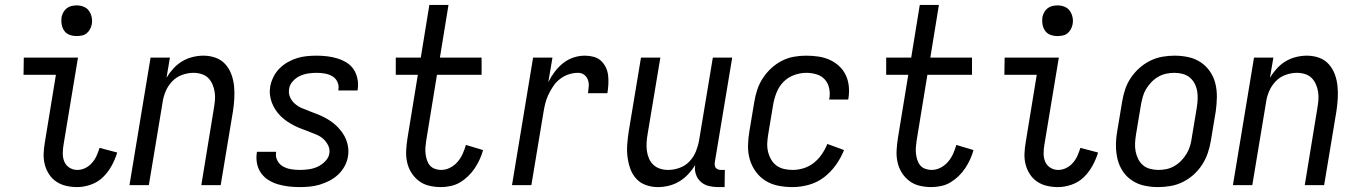

<svg xmlns="http://www.w3.org/2000/svg" viewBox="-20 -755 5540 783"><path d="M295 8Q272 8 250 3Q228 -2 210 -14Q192 -26 180 -44.5Q168 -63 162.5 -84.5Q157 -106 158 -129Q159 -152 163 -175L208 -450H76L77 -520H298L239 -164Q236 -146 236 -128.5Q236 -111 242.5 -95.5Q249 -80 263.5 -71Q278 -62 295 -62Q312 -62 327.5 -69.5Q343 -77 355 -90.5Q367 -104 374 -120Q381 -136 386 -152L458 -133Q450 -106 435.5 -79.5Q421 -53 400 -32.5Q379 -12 350.5 -2Q322 8 295 8ZM292 -608Q277 -608 263.5 -613Q250 -618 242 -629.5Q234 -641 231.5 -655.5Q229 -670 231 -685Q233 -695 238.5 -705Q244 -715 252.5 -721.5Q261 -728 271.5 -730.5Q282 -733 293 -733Q308 -733 321.5 -727.5Q335 -722 343 -710.5Q351 -699 354 -684.5Q357 -670 354 -655Q352 -645 346.5 -635Q341 -625 332.5 -618.5Q324 -612 313.5 -610Q303 -608 292 -608Z M508 0 594 -520H673L659 -438Q671 -458 687 -475.5Q703 -493 723 -505Q743 -517 765.5 -522.5Q788 -528 810 -528Q836 -528 859.5 -519.5Q883 -511 899 -493Q915 -475 923.5 -452Q932 -429 934.5 -404Q937 -379 935.5 -353Q934 -327 930 -301L880 0H801L852 -312Q855 -329 856.5 -346Q858 -363 855.5 -379.5Q853 -396 846.5 -411Q840 -426 829 -437Q818 -448 802 -453Q786 -458 769 -458Q746 -458 722.5 -449.5Q699 -441 682 -423Q665 -405 655.5 -382.5Q646 -360 643 -337L587 0Z M1202 8Q1180 8 1158 5.5Q1136 3 1115 -3Q1094 -9 1076 -20Q1058 -31 1045.5 -48Q1033 -65 1028.5 -86.5Q1024 -108 1027 -130L1028 -136H1106V-133Q1103 -115 1111.5 -99.5Q1120 -84 1134.5 -76Q1149 -68 1166.5 -65Q1184 -62 1203 -62Q1220 -62 1238.5 -64.5Q1257 -67 1274 -74.5Q1291 -82 1305.5 -96.5Q1320 -111 1323 -128Q1326 -146 1318.5 -161.5Q1311 -177 1299 -188Q1287 -199 1271.5 -205.5Q1256 -212 1240.5 -218Q1225 -224 1209 -230Q1193 -236 1178.5 -243.5Q1164 -251 1150 -260.5Q1136 -270 1124.5 -281.5Q1113 -293 1104 -306.5Q1095 -320 1089 -335.5Q1083 -351 1081 -368Q1079 -385 1082 -403Q1086 -423 1095.5 -442Q1105 -461 1120 -476Q1135 -491 1153.5 -501.5Q1172 -512 1191.5 -518Q1211 -524 1231 -526Q1251 -528 1271 -528Q1293 -528 1314 -525.5Q1335 -523 1355 -517Q1375 -511 1393 -500Q1411 -489 1422 -472.5Q1433 -456 1437.5 -435Q1442 -414 1439 -392L1438 -386H1360V-389Q1363 -406 1356 -421Q1349 -436 1335.5 -444Q1322 -452 1305.5 -455Q1289 -458 1271 -458Q1255 -458 1237.5 -455.5Q1220 -453 1203.5 -445.5Q1187 -438 1174 -423.5Q1161 -409 1159 -392Q1156 -374 1163 -358.5Q1170 -343 1182.5 -332Q1195 -321 1210 -314.5Q1225 -308 1241 -302Q1257 -296 1272.5 -290Q1288 -284 1302.5 -276.5Q1317 -269 1330.5 -259.5Q1344 -250 1355.5 -238.5Q1367 -227 1376.5 -213.5Q1386 -200 1392 -184.5Q1398 -169 1400 -152Q1402 -135 1399 -117Q1396 -97 1385.5 -77.5Q1375 -58 1359 -43Q1343 -28 1323.5 -18Q1304 -8 1284 -2Q1264 4 1243 6Q1222 8 1202 8Z M1779 8Q1754 8 1730.5 2.5Q1707 -3 1688.5 -17Q1670 -31 1657.5 -51Q1645 -71 1640 -94.5Q1635 -118 1636.5 -143Q1638 -168 1642 -193L1684 -450H1594V-520H1696L1731 -735H1809L1774 -520H1944V-450H1762L1718 -181Q1716 -168 1715 -154.5Q1714 -141 1715.5 -128Q1717 -115 1721 -102.5Q1725 -90 1733 -80.5Q1741 -71 1753.5 -66.5Q1766 -62 1779 -62Q1798 -62 1815.5 -71Q1833 -80 1846 -95Q1859 -110 1867 -128Q1875 -146 1880 -164L1950 -143Q1945 -124 1936.5 -105.5Q1928 -87 1916.5 -69.5Q1905 -52 1889.5 -37Q1874 -22 1856.5 -11.5Q1839 -1 1818.5 3.5Q1798 8 1779 8Z M2068 0 2154 -520H2233L2216 -420Q2227 -442 2242 -462Q2257 -482 2276.5 -497.5Q2296 -513 2319 -520.5Q2342 -528 2365 -528Q2383 -528 2400.5 -523.5Q2418 -519 2430.5 -507.5Q2443 -496 2450.5 -480.5Q2458 -465 2460 -447.5Q2462 -430 2461 -411.5Q2460 -393 2457 -375H2378Q2380 -389 2381 -403Q2382 -417 2377.5 -429.5Q2373 -442 2362.5 -450Q2352 -458 2338 -458Q2319 -458 2300 -452Q2281 -446 2264.5 -433.5Q2248 -421 2236.5 -404Q2225 -387 2216.5 -369Q2208 -351 2203.5 -332.5Q2199 -314 2196 -295L2147 0Z M2663 8Q2637 8 2613.5 -0.5Q2590 -9 2574 -27Q2558 -45 2550 -68Q2542 -91 2539 -116Q2536 -141 2538 -167Q2540 -193 2544 -219L2594 -520H2673L2621 -208Q2618 -191 2617 -174Q2616 -157 2618 -140.5Q2620 -124 2626.5 -109Q2633 -94 2644.5 -83Q2656 -72 2672 -67Q2688 -62 2705 -62Q2728 -62 2751.5 -70.5Q2775 -79 2792 -97Q2809 -115 2818 -137.5Q2827 -160 2831 -183L2887 -520H2966L2895 -93Q2894 -86 2895 -80Q2896 -74 2899.5 -70Q2903 -66 2908.5 -64Q2914 -62 2921 -62H2936L2935 8H2909Q2889 8 2870.5 3.5Q2852 -1 2838 -13.5Q2824 -26 2818 -44Q2812 -62 2815 -82Q2803 -62 2786.5 -44.5Q2770 -27 2750 -15Q2730 -3 2707.5 2.5Q2685 8 2663 8Z M3212 8Q3183 8 3154.5 2.5Q3126 -3 3102.5 -17.5Q3079 -32 3062.5 -54.5Q3046 -77 3038 -104Q3030 -131 3030.5 -160.5Q3031 -190 3036 -219L3056 -339Q3060 -364 3068 -388.5Q3076 -413 3090.5 -435.5Q3105 -458 3125 -476.5Q3145 -495 3168.5 -507Q3192 -519 3217 -523.5Q3242 -528 3267 -528Q3292 -528 3316.5 -524.5Q3341 -521 3362.5 -511.5Q3384 -502 3401.5 -486Q3419 -470 3429 -449Q3439 -428 3441.5 -403.5Q3444 -379 3440 -354L3439 -349H3361L3362 -352Q3366 -374 3361.5 -395Q3357 -416 3343.5 -431Q3330 -446 3309.5 -452Q3289 -458 3268 -458Q3243 -458 3217.5 -448.5Q3192 -439 3174 -420Q3156 -401 3146.5 -376.5Q3137 -352 3133 -328L3113 -208Q3110 -190 3109 -172Q3108 -154 3112 -137Q3116 -120 3124.5 -105Q3133 -90 3146.5 -80Q3160 -70 3177 -66Q3194 -62 3213 -62Q3235 -62 3257.5 -69Q3280 -76 3299 -91Q3318 -106 3331.5 -126Q3345 -146 3354 -168L3422 -143Q3410 -112 3389 -82.5Q3368 -53 3340.5 -32Q3313 -11 3279 -1.5Q3245 8 3212 8Z M3779 8Q3754 8 3730.5 2.5Q3707 -3 3688.5 -17Q3670 -31 3657.5 -51Q3645 -71 3640 -94.5Q3635 -118 3636.5 -143Q3638 -168 3642 -193L3684 -450H3594V-520H3696L3731 -735H3809L3774 -520H3944V-450H3762L3718 -181Q3716 -168 3715 -154.5Q3714 -141 3715.5 -128Q3717 -115 3721 -102.5Q3725 -90 3733 -80.5Q3741 -71 3753.5 -66.5Q3766 -62 3779 -62Q3798 -62 3815.5 -71Q3833 -80 3846 -95Q3859 -110 3867 -128Q3875 -146 3880 -164L3950 -143Q3945 -124 3936.5 -105.5Q3928 -87 3916.5 -69.5Q3905 -52 3889.5 -37Q3874 -22 3856.5 -11.5Q3839 -1 3818.5 3.5Q3798 8 3779 8Z M4295 8Q4272 8 4250 3Q4228 -2 4210 -14Q4192 -26 4180 -44.5Q4168 -63 4162.5 -84.5Q4157 -106 4158 -129Q4159 -152 4163 -175L4208 -450H4076L4077 -520H4298L4239 -164Q4236 -146 4236 -128.5Q4236 -111 4242.5 -95.5Q4249 -80 4263.5 -71Q4278 -62 4295 -62Q4312 -62 4327.5 -69.5Q4343 -77 4355 -90.5Q4367 -104 4374 -120Q4381 -136 4386 -152L4458 -133Q4450 -106 4435.5 -79.5Q4421 -53 4400 -32.5Q4379 -12 4350.5 -2Q4322 8 4295 8ZM4292 -608Q4277 -608 4263.5 -613Q4250 -618 4242 -629.5Q4234 -641 4231.5 -655.5Q4229 -670 4231 -685Q4233 -695 4238.5 -705Q4244 -715 4252.5 -721.5Q4261 -728 4271.5 -730.5Q4282 -733 4293 -733Q4308 -733 4321.5 -727.5Q4335 -722 4343 -710.5Q4351 -699 4354 -684.5Q4357 -670 4354 -655Q4352 -645 4346.5 -635Q4341 -625 4332.5 -618.5Q4324 -612 4313.5 -610Q4303 -608 4292 -608Z M4703 8Q4674 8 4646.5 2Q4619 -4 4596.5 -19Q4574 -34 4559 -56.5Q4544 -79 4537.5 -106Q4531 -133 4531 -161.5Q4531 -190 4536 -219L4556 -339Q4560 -364 4568 -389Q4576 -414 4591 -436.5Q4606 -459 4626 -477Q4646 -495 4670 -507Q4694 -519 4719.5 -523.5Q4745 -528 4770 -528Q4799 -528 4826.5 -522Q4854 -516 4876.5 -501Q4899 -486 4914.5 -463.5Q4930 -441 4936.5 -414Q4943 -387 4942.5 -358.5Q4942 -330 4938 -301L4918 -181Q4914 -156 4905.5 -131Q4897 -106 4882.5 -83.5Q4868 -61 4848 -43Q4828 -25 4804 -13Q4780 -1 4754 3.5Q4728 8 4703 8ZM4704 -62Q4721 -62 4737.5 -65.5Q4754 -69 4769.5 -78Q4785 -87 4797.5 -100Q4810 -113 4819 -128Q4828 -143 4833 -159.5Q4838 -176 4840 -192L4860 -312Q4863 -330 4864 -347.5Q4865 -365 4862.5 -381.5Q4860 -398 4852.5 -413Q4845 -428 4832.5 -438.5Q4820 -449 4803.5 -453.5Q4787 -458 4770 -458Q4753 -458 4736 -454.5Q4719 -451 4703.5 -442Q4688 -433 4675.5 -420Q4663 -407 4654 -392Q4645 -377 4640.5 -360.5Q4636 -344 4633 -328L4613 -208Q4610 -190 4609 -172.5Q4608 -155 4611 -138.5Q4614 -122 4621.5 -107Q4629 -92 4641 -81.5Q4653 -71 4670 -66.5Q4687 -62 4704 -62Z M5008 0 5094 -520H5173L5159 -438Q5171 -458 5187 -475.5Q5203 -493 5223 -505Q5243 -517 5265.5 -522.5Q5288 -528 5310 -528Q5336 -528 5359.5 -519.5Q5383 -511 5399 -493Q5415 -475 5423.5 -452Q5432 -429 5434.5 -404Q5437 -379 5435.5 -353Q5434 -327 5430 -301L5380 0H5301L5352 -312Q5355 -329 5356.5 -346Q5358 -363 5355.5 -379.5Q5353 -396 5346.5 -411Q5340 -426 5329 -437Q5318 -448 5302 -453Q5286 -458 5269 -458Q5246 -458 5222.5 -449.5Q5199 -441 5182 -423Q5165 -405 5155.5 -382.5Q5146 -360 5143 -337L5087 0Z"/></svg>

Font: Iosevka Web
Style: Italic
Weight: 400
Italic angle: -9°
Monospace: yes
Designer: Belleve Invis
Foundry: Belleve Invis
Version: Version 28.0.3; ttfautohint (v1.8.3)